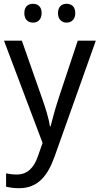

<svg xmlns="http://www.w3.org/2000/svg" viewBox="-20 -750 524 1010"><path d="M108 -681C108 -647 128 -631 154 -631C178 -631 199 -647 199 -681C199 -716 178 -730 154 -730C128 -730 108 -716 108 -681ZM285 -681C285 -647 306 -631 330 -631C355 -631 376 -647 376 -681C376 -716 355 -730 330 -730C306 -730 285 -716 285 -681ZM1 -536 204 2 179 73C159 131 125 168 68 168C46 168 25 165 12 162V232C28 236 51 240 81 240C179 240 231 175 267 74L484 -536H389L288 -232C270 -177 254 -118 246 -85H243C236 -129 221 -177 202 -231L95 -536Z"/></svg>

Font: Noto Sans Thai
Style: Regular
Weight: 400
Designer: Monotype Design Team
Foundry: Monotype Imaging Inc.
Version: Version 1.901